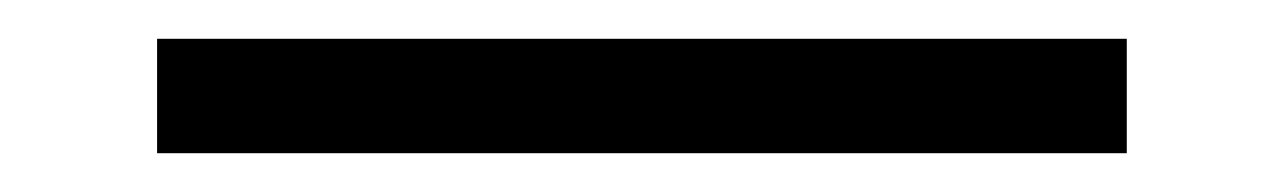

<svg xmlns="http://www.w3.org/2000/svg" viewBox="-20 80 662 99"><path d="M561 159H61V100H561Z"/></svg>

Font: Rufina
Style: Bold
Weight: 700
Designer: Martin Sommaruga
Foundry: Martin Sommaruga
Version: Version 1.001